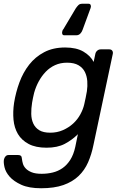

<svg xmlns="http://www.w3.org/2000/svg" viewBox="-39 -783 654 1023"><path d="M-18 67Q-16 57 -9.5 50Q-3 43 6 43H58Q67 43 72 47Q77 51 78 64Q79 75 83 89Q87 103 98.5 115Q110 127 130 135Q150 143 183 143Q214 143 242.5 136Q271 129 294.5 112.5Q318 96 335.5 68.5Q353 41 362 0L376 -68Q345 -37 306 -16.5Q267 4 209 4Q151 4 113.5 -16Q76 -36 56.5 -69Q37 -102 33 -145Q29 -188 36 -235Q45 -291 64.5 -344Q84 -397 116.5 -438.5Q149 -480 196.5 -505Q244 -530 308 -530Q368 -530 405.5 -508Q443 -486 460 -453L469 -496Q471 -506 479 -513Q487 -520 498 -520H543Q554 -520 559 -513Q564 -506 562 -496L459 -11Q449 39 430.5 81.5Q412 124 379.5 155Q347 186 298.5 203Q250 220 180 220Q115 220 74.5 201.5Q34 183 12.5 158.5Q-9 134 -15 108Q-21 82 -18 67ZM229 -76Q265 -76 296 -89.5Q327 -103 350.5 -124.5Q374 -146 389 -173.5Q404 -201 410 -228Q413 -242 417.5 -262.5Q422 -283 424 -297Q428 -324 426 -351Q424 -378 413 -400Q402 -422 379 -435.5Q356 -449 318 -449Q283 -449 254.5 -436Q226 -423 204.5 -400.5Q183 -378 167.5 -349.5Q152 -321 143 -289Q140 -275 137 -262.5Q134 -250 132 -236Q127 -205 127.5 -176Q128 -147 138.5 -124.5Q149 -102 170.5 -89Q192 -76 229 -76ZM292 -612Q293 -616 294 -620Q295 -624 299 -628L365 -739Q372 -749 379 -756Q386 -763 399 -763H433Q441 -763 444 -756.5Q447 -750 444 -741L401 -624Q397 -612 388.5 -603.5Q380 -595 367 -595H304Q296 -595 293.5 -600.5Q291 -606 292 -612Z"/></svg>

Font: SVN-Rubik
Style: Italic
Weight: 400
Italic angle: -12°
Designer: Hubert and Fischer
Foundry: Hubert & Fischer
Version: Version 2.101; ttfautohint (v1.8.3)